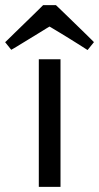

<svg xmlns="http://www.w3.org/2000/svg" viewBox="-40 -732 388 752"><path d="M112 -500V0H197V-500ZM154 -628Q154 -628 165 -621.5Q176 -615 192.5 -605Q209 -595 228.5 -583Q248 -571 264.5 -560.5Q281 -550 292 -543Q303 -536 303 -536L328 -567Q328 -567 317 -578Q306 -589 289.5 -605Q273 -621 253.5 -640Q234 -659 217.5 -675Q201 -691 190 -701.5Q179 -712 179 -712H129Q129 -712 118 -701Q107 -690 90.5 -674Q74 -658 54.5 -639Q35 -620 18.5 -604Q2 -588 -9 -577Q-20 -566 -20 -567L4 -537Q4 -537 15.5 -543.5Q27 -550 43.5 -560.5Q60 -571 79.5 -582.5Q99 -594 115.5 -604.5Q132 -615 143 -621.5Q154 -628 154 -628Z"/></svg>

Font: Tenor Sans
Style: Regular
Weight: 400
Designer: Denis Masharov
Foundry: Denis Masharov
Version: Version 1.1